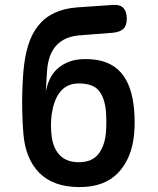

<svg xmlns="http://www.w3.org/2000/svg" viewBox="-20 -750 640 780"><path d="M439 -617 311 -607Q276 -605 251 -594.5Q226 -584 209 -565.5Q192 -547 182.5 -520.5Q173 -494 171 -459L166 -378Q171 -404 182 -428Q193 -452 212.5 -470Q232 -488 260 -499Q288 -510 327 -510Q377 -510 412.5 -496Q448 -482 471.5 -455Q495 -428 508 -389.5Q521 -351 525 -302Q527 -278 527 -254Q527 -230 525 -207Q516 -107 460 -48Q404 11 300 10Q195 9 139 -48.5Q83 -106 75 -207Q70 -270 70 -333Q70 -396 75 -459Q80 -519 94.5 -566Q109 -613 135.5 -646Q162 -679 201 -697.5Q240 -716 294 -720L439 -730Q468 -732 481.5 -717.5Q495 -703 495 -674Q495 -646 481.5 -633Q468 -620 439 -617ZM300 -91Q352 -91 378 -122Q404 -153 410 -207Q412 -230 412 -254Q412 -278 410 -302Q404 -356 380 -383.5Q356 -411 300 -411Q274 -411 255 -401.5Q236 -392 223 -375Q210 -358 202 -335.5Q194 -313 190 -286Q187 -262 187 -240.5Q187 -219 190 -195Q197 -145 224.5 -118Q252 -91 300 -91Z"/></svg>

Font: Maple Mono NL SemiBold
Style: Regular
Weight: 600
Monospace: yes
Designer: subframe7536
Version: Version 7.000